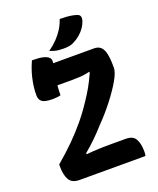

<svg xmlns="http://www.w3.org/2000/svg" viewBox="-167 -1032 934 1132"><g transform="rotate(-20 300.0 -466.0)"><path d="M546 0H133Q86 0 68.5 -30.5Q51 -61 51 -113V-127Q108 -175 156 -222.5Q204 -270 245 -319.5Q286 -369 322 -424Q333 -441 344 -458Q355 -475 365 -493Q375 -511 384 -529Q393 -547 402 -566.5Q411 -586 419 -605L407 -537L403 -609L433 -587Q409 -581 388 -576.5Q367 -572 344.5 -570.5Q322 -569 294 -569H172Q150 -569 135.5 -582Q121 -595 114 -616Q107 -637 106 -659Q105 -681 111 -700H478Q504 -700 519.5 -686Q535 -672 542 -641Q549 -610 549 -560V-552Q549 -525 522 -477.5Q495 -430 451 -373Q407 -316 353 -261Q338 -244 323 -228.5Q308 -213 293 -198Q278 -183 262 -169Q246 -155 230.5 -141.5Q215 -128 199 -115L223 -162L224 -108L195 -126Q237 -130 269 -132Q301 -134 326.5 -134.5Q352 -135 376 -135H472Q517 -135 533 -105.5Q549 -76 549 -29Q549 -20 548.5 -13Q548 -6 546 0ZM198 -508Q188 -505 174.5 -503.5Q161 -502 146 -502Q117 -502 98.5 -507.5Q80 -513 72 -525.5Q64 -538 64 -558Q64 -586 67.5 -612Q71 -638 77 -663.5Q83 -689 91.5 -713Q100 -737 110 -759Q152 -759 176.5 -753.5Q201 -748 212.5 -737.5Q224 -727 223 -713Q223 -686 217 -658Q211 -630 204.5 -594.5Q198 -559 198 -508ZM347 -932Q371 -932 390 -930.5Q409 -929 425 -926Q441 -923 455 -918Q468 -913 471 -901.5Q474 -890 469 -875Q463 -858 454.5 -844Q446 -830 435 -818Q424 -806 411 -795.5Q398 -785 381 -776Q364 -766 348 -763Q332 -760 307 -760Q292 -760 278.5 -761.5Q265 -763 252.5 -766.5Q240 -770 225 -776Q257 -799 280 -823Q303 -847 320 -874Q337 -901 347 -932Z"/></g></svg>

Font: Recursive Casual
Style: Bold
Weight: 700
Version: Version 1.085